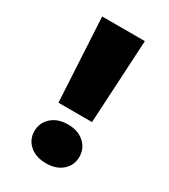

<svg xmlns="http://www.w3.org/2000/svg" viewBox="-188 -845 830 943"><g transform="rotate(30 227.5 -373.5)"><path d="M132.8 -280.8 106.9 -754.9H349.1L323.2 -280.8ZM355 -101.1Q355 -54.2 320.3 -23.2Q285.6 7.8 228 7.8Q169.9 7.8 135 -23.2Q100.1 -54.2 100.1 -101.1Q100.1 -148.9 135 -180.4Q169.9 -211.9 228 -211.9Q285.2 -211.9 320.1 -180.4Q355 -148.9 355 -101.1Z"/></g></svg>

Font: SVN-Poppins Black
Style: Regular
Weight: 900
Designer: Ninad Kale (Devanagari), Jonny Pinhorn (Latin)
Foundry: Indian Type Foundry
Version: Version 3.002 2017